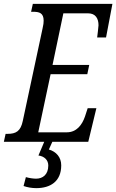

<svg xmlns="http://www.w3.org/2000/svg" viewBox="-37 -734 602 994"><path d="M-17 0H192L162 71C192 75 213 94 213 123C213 170 184 191 150 191C135 191 115 188 97 183L85 229C105 236 128 240 151 240C223 240 280 206 280 122C280 80 254 51 216 40L234 0H420L462 -174H417L403 -131C388 -87 359 -49 309 -49H161L225 -350H415L425 -398H235L291 -665H419C458 -665 473 -638 473 -603C473 -595 467 -549 466 -540H512L545 -714H133L124 -673H135C166 -673 189 -667 189 -627C189 -617 188 -606 183 -585L81 -108C70 -55 46 -41 2 -41H-8Z"/></svg>

Font: Noto Serif ExtraCondensed
Style: Italic
Weight: 400
Width: 2
Italic angle: -12°
Designer: Monotype Design Team
Foundry: Monotype Imaging Inc.
Version: Version 2.014